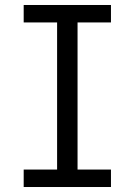

<svg xmlns="http://www.w3.org/2000/svg" viewBox="-20 -750 540 770"><path d="M75 0V-70H209V-660H75V-730H425V-660H291V-70H425V0Z"/></svg>

Font: M PLUS 1 Code
Style: Regular
Weight: 400
Designer: Coji Morishita
Foundry: UNDERFOREST DESIGN
Version: Version 1.005